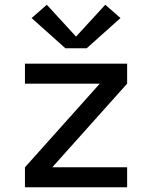

<svg xmlns="http://www.w3.org/2000/svg" viewBox="-20 -788 640 808"><path d="M85 0V-84L400 -436H85V-520H515V-436L200 -84H515V0ZM255 -585 113 -712 177 -768 300 -634 423 -768 487 -712 345 -585Z"/></svg>

Font: Iosevka SS04 Medium Extended
Style: Regular
Weight: 500
Width: 7
Monospace: yes
Designer: Belleve Invis
Foundry: Belleve Invis
Version: Version 19.0.0; ttfautohint (v1.8.4)